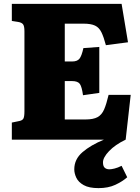

<svg xmlns="http://www.w3.org/2000/svg" viewBox="-20 -720 721 990"><path d="M488 250Q439 250 411.5 234.5Q384 219 373.5 196.5Q363 174 363 153Q363 101 405.5 64.5Q448 28 516 0H41V-88L75 -95Q94 -98 100 -107.5Q106 -117 106 -146V-559Q106 -585 99 -594.5Q92 -604 73 -607L41 -612V-700H607L640 -502L526 -487Q515 -529 503 -553.5Q491 -578 470 -588Q449 -598 411 -598H314V-403H352Q378 -403 389.5 -417Q401 -431 410 -472L492 -478V-241L408 -229Q402 -273 391.5 -287.5Q381 -302 351 -302H314V-104H421Q461 -104 483 -116Q505 -128 517 -156Q529 -184 540 -231H654L628 0Q574 26 542.5 59Q511 92 511 117Q511 137 520 145Q529 153 544 153Q554 153 570.5 149Q587 145 607 135L636 194Q611 216 574.5 233Q538 250 488 250Z"/></svg>

Font: Literata 12pt ExtraBold
Style: Regular
Weight: 800
Designer: Latin by Veronika Burian and Jose Scaglione. Greek by Irene Vlachou. Cyrillic by Vera Evstafieva.
Foundry: TypeTogether
Version: Version 3.002